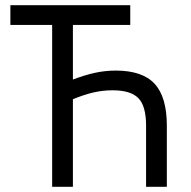

<svg xmlns="http://www.w3.org/2000/svg" viewBox="-20 -720 738 740"><path d="M181 0H261V-624H482V-700H20V-624H181ZM257 -336Q303 -355 339.5 -363.5Q376 -372 414 -372Q484 -372 513.5 -341.5Q543 -311 543 -236V0H623V-236Q623 -346 576 -397Q529 -448 426 -448Q386 -448 346.5 -439.5Q307 -431 257 -412Z"/></svg>

Font: Fixel Variable
Style: Regular
Weight: 100
Width: 3
Designer: AlfaBravo + MacPaw
Foundry: Kyrylo Tkachov, Marchela Mozhyna, Serhii Makarenko, Maria Weinstein, Zakhar Kryvoshyya
Version: Version 1.211